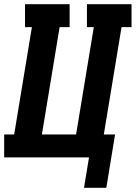

<svg xmlns="http://www.w3.org/2000/svg" viewBox="-21 -755 651 921"><path d="M382 146 406 0H-1V-110H47L132 -625H99V-735H313V-625H265L180 -110H344L429 -625H396V-735H610V-625H562L477 -110H531L489 146Z"/></svg>

Font: Iosevka Curly Slab XBdExObl
Style: Regular
Weight: 800
Width: 7
Italic angle: -9°
Monospace: yes
Designer: Belleve Invis
Foundry: Belleve Invis
Version: Version 11.1.0; ttfautohint (v1.8.3)